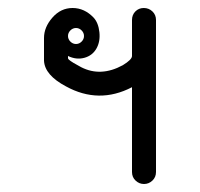

<svg xmlns="http://www.w3.org/2000/svg" viewBox="-20 -460 500 480"><path d="M184 -384Q178 -390 170 -390Q162 -390 156 -384Q150 -378 150 -370Q150 -362 156 -356Q162 -350 170 -350Q178 -350 184 -356Q190 -362 190 -370Q190 -378 184 -384ZM370 -410V-30Q370 -17 361 -8.5Q352 0 340 0Q328 0 319 -8.5Q310 -17 310 -30V-242Q227 -199 145 -244Q92 -272 90 -308V-365Q90 -392 111 -416Q132 -440 161.5 -440Q191 -440 214 -416Q226 -403 228.5 -379.5Q231 -356 221 -338.5Q211 -321 191 -315.5Q171 -310 150 -320V-314Q151 -313 152 -311Q160 -304 183 -292Q232 -267 287 -297Q310 -311 310 -320V-410Q310 -423 318.5 -431.5Q327 -440 339.5 -440Q352 -440 361 -431.5Q370 -423 370 -410Z"/></svg>

Font: SOV_Station
Style: Book
Weight: 400
Version: Version 1.00